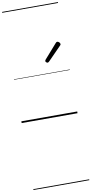

<svg xmlns="http://www.w3.org/2000/svg" viewBox="-197 -1347 1039 2183"><g transform="rotate(-10 322.5 -255.0)"><path d="M410 -625Q404 -625 395.5 -632Q387 -639 387 -646Q387 -650 388.5 -654Q390 -658 394 -663L538 -827Q543 -834 548 -837Q553 -840 558 -840Q565 -840 573 -835Q581 -830 586 -822.5Q591 -815 591 -808Q591 -803 589.5 -799.5Q588 -796 583 -792L428 -634Q418 -625 410 -625ZM0 763H645V773H0ZM0 -20H645V0H0ZM0 -505H645V-500H0ZM0 -1283H645V-1273H0Z"/></g></svg>

Font: Playwrite NL Guides
Style: Regular
Weight: 400
Designer: Veronika Burian, José Scaglione
Foundry: TypeTogether
Version: Version 1.003